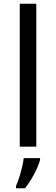

<svg xmlns="http://www.w3.org/2000/svg" viewBox="-20 -780 298 1021"><path d="M173 0H85V-760H173ZM193 70Q189 88 176.5 115.5Q164 143 147.5 171Q131 199 113 221H65V209Q73 192 81.5 165.5Q90 139 97 110.5Q104 82 106 61H193Z"/></svg>

Font: Noto Sans Glagolitic
Style: Regular
Weight: 400
Designer: Monotype Design Team
Foundry: Monotype Imaging Inc.
Version: Version 2.004; ttfautohint (v1.8.4.7-5d5b)